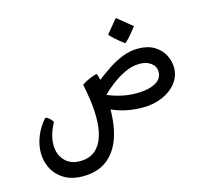

<svg xmlns="http://www.w3.org/2000/svg" viewBox="-107 -595 1072 994"><g transform="rotate(-15 429.5 -98.0)"><path d="M219.7 275.9Q161.1 275.9 120.8 252Q80.6 228 59.8 188.7Q39.1 149.4 39.1 102.5Q39.1 60.1 56.6 15.6Q74.2 -28.8 108.4 -67.4Q119.1 -65.4 129.9 -55.4Q140.6 -45.4 146.5 -35.2Q112.8 26.4 112.8 80.1Q112.8 129.9 142.6 163.1Q172.4 196.3 224.6 196.3Q275.4 196.3 306.2 170.4Q336.9 144.5 350.6 100.1Q364.3 55.7 364.3 0Q364.3 -47.4 357.4 -95.5Q350.6 -143.6 342.3 -181.6Q359.4 -193.8 383.3 -204.3Q407.2 -214.8 424.8 -217.3Q426.3 -214.4 429.7 -202.6Q433.1 -190.9 434.1 -183.1Q467.3 -208.5 503.9 -232.9Q540.5 -257.3 580.8 -273.2Q621.1 -289.1 664.6 -289.1Q716.8 -289.1 751.2 -267.8Q785.6 -246.6 802.7 -213.9Q819.8 -181.2 819.8 -146Q819.8 -100.6 792 -64.7Q764.2 -28.8 716.8 -8.3Q669.4 12.2 611.3 12.2Q565.4 12.2 524.2 3.7Q482.9 -4.9 445.8 -21.5Q445.8 66.4 421.9 133.3Q397.9 200.2 347.9 238Q297.9 275.9 219.7 275.9ZM599.6 -67.4Q660.6 -67.4 698.7 -87.4Q736.8 -107.4 736.8 -145.5Q736.8 -174.3 713.1 -192.6Q689.5 -210.9 651.4 -210.9Q611.8 -210.9 572.3 -192.1Q532.7 -173.3 499.3 -147.5Q465.8 -121.6 444.8 -100.1Q475.6 -86.4 515.1 -76.9Q554.7 -67.4 599.6 -67.4ZM607.9 -333.5Q580.6 -353.5 559.1 -372.8Q537.6 -392.1 534.7 -399.4L594.7 -471.7L674.8 -406.7Q646.5 -370.1 630.1 -352.8Q613.8 -335.4 607.9 -333.5Z"/></g></svg>

Font: Harmattan SemiBold
Style: Regular
Weight: 600
Designer: George W. Nuss III and SIL International
Foundry: SIL International
Version: Version 4.000